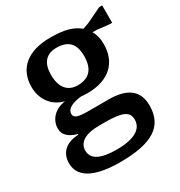

<svg xmlns="http://www.w3.org/2000/svg" viewBox="-175 -681 925 986"><g transform="rotate(-30 287.5 -188.0)"><path d="M528 6C528 -82 471 -125 362 -125H246C179 -125 158 -132 158 -156C158 -187 192 -202 244 -209C257 -208 271 -207 284 -207C412 -207 482 -275 482 -384C482 -417 475 -444 462 -465H487L557 -457H574V-560H557L465 -516L431 -504C392 -535 348 -550 259 -550C124 -550 50 -485 50 -378C50 -305 92 -246 163 -229C88 -219 60 -166 60 -126C60 -89 85 -64 136 -50V-46C60 -43 21 -3 21 58C21 152 124 184 252 184C444 184 528 129 528 6ZM168 -382C168 -453 201 -489 261 -489C332 -489 364 -453 364 -382C364 -307 332 -267 261 -267C202 -267 168 -307 168 -382ZM288 -33C389 -33 426 -16 426 31C426 88 372 119 269 119C174 119 126 94 126 43C126 -2 164 -33 253 -33Z"/></g></svg>

Font: Domine
Style: Bold
Weight: 700
Designer: Pablo Impallari, Rodrigo Fuenzalida, Brenda Gallo
Foundry: Pablo Impallari, Rodrigo Fuenzalida, Brenda Gallo
Version: Version 2.000